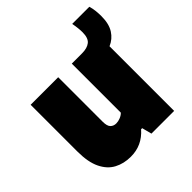

<svg xmlns="http://www.w3.org/2000/svg" viewBox="-185 -841 998 998"><g transform="rotate(-45 314.0 -342.0)"><path d="M219 9.5Q168 9.5 128 -11.8Q88 -33 64.8 -80.5Q41.5 -128 41.5 -206.5V-550H244V-223Q244 -191 256.2 -178.8Q268.5 -166.5 288 -166.5Q302.5 -166.5 318.2 -172.8Q334 -179 344 -189.5V-550H419.5Q457.5 -550 478.2 -566.5Q499 -583 499 -626Q499 -640 497.2 -656.8Q495.5 -673.5 491.5 -694.5H617.5Q623.5 -674 625.5 -654.5Q627.5 -635 627.5 -615.5Q627.5 -559.5 605.8 -525.2Q584 -491 546.5 -475V0H379.5L365.5 -54H357.5Q301.5 10 219 9.5Z"/></g></svg>

Font: Encode Sans Semi Condensed Black
Style: Regular
Weight: 900
Width: 4
Designer: Multiple Designers
Foundry: Impallari Type
Version: Version 3.000; ttfautohint (v1.8.3) -l 8 -r 50 -G 200 -x 14 